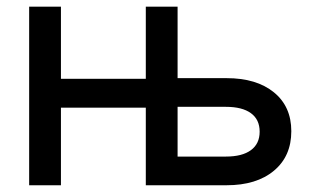

<svg xmlns="http://www.w3.org/2000/svg" viewBox="-20 -549 924 569"><path d="M483.4 0V-85H649.4Q697.8 -85 723.6 -104Q749.5 -123 749.5 -158.7Q749.5 -194.8 723.6 -213.6Q697.8 -232.4 649.4 -232.4H481V-317.4H651.4Q740.2 -317.4 791.7 -275.4Q843.3 -233.4 843.3 -160.2Q843.3 -85.9 791.7 -43Q740.2 0 651.4 0ZM66.4 0V-529.3H160.6V0ZM137.2 -230V-315.4H434.6V-230ZM412.1 0V-529.3H506.3V0Z"/></svg>

Font: Inter Cardless Tabular
Style: Regular
Weight: 400
Designer: Rasmus Andersson
Foundry: rsms
Version: Version 4.000;git-4fc901f